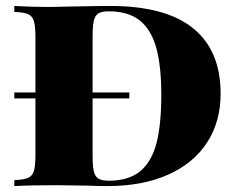

<svg xmlns="http://www.w3.org/2000/svg" viewBox="-20 -628 802 648"><path d="M724.6 -312Q724.6 -217.8 679.2 -147.5Q633.8 -77.1 547.6 -38.6Q461.4 0 342.3 0Q314.9 0 272.5 -1.5Q169.9 -2.9 172.4 -2.9Q76.7 -2.9 28.3 0V-20Q60.5 -21.5 75 -27.8Q89.4 -34.2 94.5 -51.3Q99.6 -68.4 99.6 -106V-295.9H28.3V-315.9H99.6V-502Q99.6 -540 94.2 -557.1Q88.9 -574.2 74.7 -580.3Q60.5 -586.4 28.3 -587.9V-607.9Q89.8 -604.5 141.6 -604.5L170.4 -605L220.2 -606Q313 -607.9 351.6 -607.9Q538.6 -607.9 631.6 -532.7Q724.6 -457.5 724.6 -312ZM524.4 -308.1Q524.4 -405.3 507.3 -466.8Q490.2 -528.3 451.4 -559.1Q412.6 -589.8 346.7 -589.8Q323.2 -589.8 312 -582.8Q300.8 -575.7 296.6 -557.9Q292.5 -540 292.5 -503.9V-315.9H416.5V-295.9H292.5V-104Q292.5 -67.4 296.6 -49.8Q300.8 -32.2 312.3 -25.1Q323.7 -18.1 347.7 -18.1Q415 -18.1 453.9 -50.8Q492.7 -83.5 508.5 -146.5Q524.4 -209.5 524.4 -308.1Z"/></svg>

Font: TypoPRO Playfair Display SC
Style: Regular
Weight: 900
Designer: Claus Eggers Sørensen
Foundry: Claus Eggers Sørensen
Version: Version 1.004;PS 001.004;hotconv 1.0.70;makeotf.lib2.5.58329